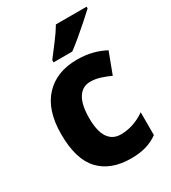

<svg xmlns="http://www.w3.org/2000/svg" viewBox="-189 -863 863 969"><g transform="rotate(-30 242.5 -378.0)"><path d="M286 10Q168 10 104 -58Q40 -126 40 -272Q40 -412 108.5 -485.5Q177 -559 296 -559Q345 -559 385.5 -548.5Q426 -538 459 -520L413 -398Q382 -412 354.5 -420.5Q327 -429 299 -429Q253 -429 228 -389.5Q203 -350 203 -273Q203 -195 228.5 -158Q254 -121 301 -121Q339 -121 374.5 -133Q410 -145 443 -168V-35Q411 -12 373.5 -1Q336 10 286 10ZM473 -756Q454 -738 422.5 -710Q391 -682 357 -653.5Q323 -625 297 -606H188V-619Q213 -652 243.5 -692Q274 -732 294 -766H473Z"/></g></svg>

Font: Noto Sans SemiCondensed ExtraBold
Style: Regular
Weight: 800
Width: 4
Designer: Monotype Design Team
Foundry: Monotype Imaging Inc.
Version: Version 2.013; ttfautohint (v1.8.4.7-5d5b)